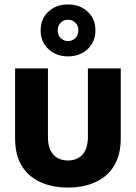

<svg xmlns="http://www.w3.org/2000/svg" viewBox="-20 -833 612 865"><path d="M286 12Q216 12 162 -12.5Q108 -37 78 -86Q48 -135 48 -209V-525H196V-216Q196 -164 220 -137Q244 -110 286 -110Q328 -110 352 -137Q376 -164 376 -216V-525H524V-209Q524 -135 494 -86Q464 -37 410 -12.5Q356 12 286 12ZM286 -579Q233 -579 198 -612Q163 -645 163 -696Q163 -748 198 -780.5Q233 -813 286 -813Q340 -813 375 -780.5Q410 -748 410 -696Q410 -645 375 -612Q340 -579 286 -579ZM286 -648Q306 -648 319.5 -661.5Q333 -675 333 -696Q333 -718 319.5 -731Q306 -744 286 -744Q267 -744 253.5 -731Q240 -718 240 -696Q240 -675 253.5 -661.5Q267 -648 286 -648Z"/></svg>

Font: TikTok Sans 24pt
Style: Bold
Weight: 700
Version: Version 4.000